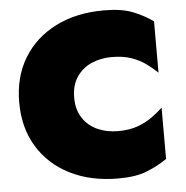

<svg xmlns="http://www.w3.org/2000/svg" viewBox="-53 -771 815 842"><g transform="rotate(-5 355.0 -350.0)"><path d="M272 -350Q272 -296 296.5 -259.5Q321 -223 361.5 -205Q402 -187 451 -187Q501 -187 537 -200Q573 -213 600.5 -232.5Q628 -252 650 -273V-47Q609 -19 560.5 0.5Q512 20 435 20Q313 20 222 -26Q131 -72 80.5 -155Q30 -238 30 -350Q30 -462 80.5 -545Q131 -628 222 -674Q313 -720 435 -720Q512 -720 560.5 -701Q609 -682 650 -653V-427Q628 -448 600.5 -468Q573 -488 537 -500.5Q501 -513 451 -513Q402 -513 361.5 -495Q321 -477 296.5 -440.5Q272 -404 272 -350Z"/></g></svg>

Font: Jost* Black
Style: Regular
Weight: 900
Version: Version 3.7